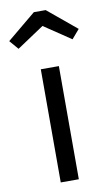

<svg xmlns="http://www.w3.org/2000/svg" viewBox="-111 -834 501 879"><g transform="rotate(-10 139.5 -394.5)"><path d="M182 0H98V-526H182ZM-22 -678 112 -789H167L301 -678L265 -636L140 -720L14 -636Z"/></g></svg>

Font: FiraSans
Style: Regular
Weight: 350
Designer: Carrois Corporate & Edenspiekermann AG
Foundry: Carrois Corporate GbR & Edenspiekermann AG
Version: Version 3.106;PS 003.106;hotconv 1.0.70;makeotf.lib2.5.58329